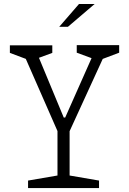

<svg xmlns="http://www.w3.org/2000/svg" viewBox="-20 -962 660 982"><path d="M93.5 -703 129 -654.5 30.5 -691.5V-730H247.5V-691.5L156.5 -658L164 -703L306 -361H313.5L466 -704.5L463.5 -659L372.5 -692.5V-731H589.5V-692.5L489 -654.5L525.5 -704.5L330.5 -279H279.5ZM123.5 -38.5 289.5 -67 274 -35V-316H336V-35L320.5 -67L486.5 -38.5V0H123.5ZM464 -941.5H384L283 -825H327.5Z"/></svg>

Font: Monaspace Xenon Var ExtraLight
Style: Regular
Weight: 200
Designer: Riley Cran and the Lettermatic Team
Version: Version 1.200 (Monaspace Xenon Var)